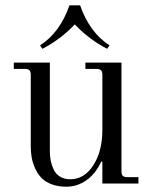

<svg xmlns="http://www.w3.org/2000/svg" viewBox="-20 -692 574 724"><path d="M282 -672Q318 -569 393 -521L384 -508Q316 -543 262 -600Q208 -543 140 -508L131 -521Q206 -569 242 -672ZM32 -432V-456H168V-122Q168 -102 171.5 -85Q175 -68 183 -51.5Q191 -35 207 -25.5Q223 -16 245 -16Q298 -16 332 -69Q366 -122 366 -202V-410Q366 -422 361 -427Q356 -432 344 -432H302V-456H438V-46Q438 -34 443 -29Q448 -24 460 -24H502V0H366V-82L362 -83Q340 -36 305.5 -12Q271 12 230 12Q199 12 175 3Q151 -6 136.5 -21Q122 -36 112.5 -57Q103 -78 99.5 -98Q96 -118 96 -141V-410Q96 -422 91 -427Q86 -432 74 -432Z"/></svg>

Font: Old Standard TT
Style: Regular
Weight: 400
Designer: Alexey Kryukov <alexios@thessalonica.org.ru>
Version: Version 2.2